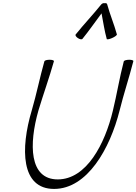

<svg xmlns="http://www.w3.org/2000/svg" viewBox="-20 -1199 888 1250"><path d="M516 -945C560 -999 599 -1056 641 -1112C652 -1056 660 -999 675 -945C675 -941 691 -943 709 -951C728 -959 742 -970 741 -975C723 -1041 696 -1104 678 -1170C677 -1177 670 -1180 662 -1178C654 -1180 645 -1177 639 -1170C586 -1104 526 -1041 473 -975C468 -970 475 -959 487 -951C499 -943 512 -941 516 -945ZM269 -800C239 -694 218 -587 187 -481C112 -230 116 31 332 31C548 31 696 -230 759 -481C785 -587 821 -694 848 -800C850 -806 838 -810 821 -810C803 -810 788 -805 786 -800C758 -693 741 -586 715 -479C663 -261 543 -31 356 -31C169 -31 168 -261 230 -479C262 -586 301 -693 331 -800C333 -805 321 -810 304 -810C286 -810 271 -806 269 -800Z"/></svg>

Font: Nupuram ExtraLight Oblique
Style: Regular
Weight: 200
Designer: Santhosh Thottingal (santhosh.thottingal@gmail.com)
Foundry: SMC
Version: Version 1.000